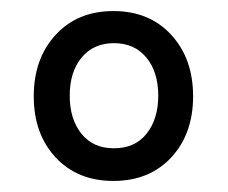

<svg xmlns="http://www.w3.org/2000/svg" viewBox="-20 -748 412 347"><path d="M185 -421Q120 -421 80.5 -463.5Q41 -506 41 -574Q41 -642 80.5 -685Q120 -728 185 -728Q250 -728 289.5 -685Q329 -642 329 -574Q329 -506 289.5 -463.5Q250 -421 185 -421ZM186 -480Q224 -480 245 -506.5Q266 -533 266 -575Q266 -618 244.5 -644Q223 -670 186 -670Q149 -670 127.5 -644Q106 -618 106 -575Q106 -533 127 -506.5Q148 -480 186 -480Z"/></svg>

Font: Noto Serif Georgian SemiCondensed SemiBold
Style: Regular
Weight: 600
Width: 4
Designer: Monotype Design Team, Akaki Razmadze
Foundry: Google LLC
Version: Version 2.003; ttfautohint (v1.8.4.7-5d5b)